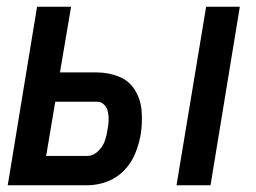

<svg xmlns="http://www.w3.org/2000/svg" viewBox="-20 -550 760 570"><path d="M504 0H605L692 -530H592ZM3 0H239Q268 0 297 -10.5Q326 -21 348 -43.5Q370 -66 381.5 -94.5Q393 -123 398 -152Q403 -186 400.5 -220Q398 -254 381 -282Q364 -310 333 -322.5Q302 -335 267 -335H158L191 -530H90ZM117 -87 144 -248H268Q281 -248 289.5 -239Q298 -230 300.5 -217.5Q303 -205 302.5 -191.5Q302 -178 299 -165Q297 -148 291 -131Q285 -114 270.5 -100.5Q256 -87 239 -87Z"/></svg>

Font: Iosevka Sparkle Medium
Style: Italic
Weight: 500
Italic angle: -9°
Designer: Belleve Invis
Foundry: Belleve Invis
Version: Version 4.5.0; ttfautohint (v1.8.3)